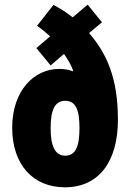

<svg xmlns="http://www.w3.org/2000/svg" viewBox="-20 -789 556 819"><path d="M208 -768 138 -679C158 -665 176 -650 194 -634L135 -584L196 -510L253 -559C271 -533 285 -509 292 -487L290 -485C273 -492 254 -495 232 -495C126 -495 32 -403 32 -244C32 -89 119 10 257 10C401 10 483 -99 483 -278C483 -457 435 -561 360 -648L415 -694L354 -769L290 -715C261 -738 233 -755 208 -768ZM258 -359C303 -359 319 -321 319 -243C319 -165 303 -125 258 -125C215 -125 196 -166 196 -242C196 -322 215 -359 258 -359Z"/></svg>

Font: Noto Sans Arabic UI XCn Bk
Style: Regular
Weight: 900
Width: 2
Designer: Monotype Design Team, Nadine Chahine and Nizar Qandah
Foundry: Monotype Imaging Inc.
Version: Version 2.010